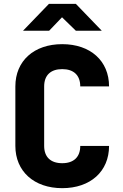

<svg xmlns="http://www.w3.org/2000/svg" viewBox="-20 -970 640 1000"><path d="M236 -810 303 -880 375 -810H510L375 -950H235L100 -810ZM304 10C451 10 548 -77 548 -210H398C398 -152 364 -120 304 -120C244 -120 210 -152 210 -210V-520C210 -578 244 -610 304 -610C364 -610 398 -578 398 -520H548C548 -653 451 -740 304 -740C157 -740 60 -653 60 -520V-210C60 -78 157 10 304 10Z"/></svg>

Font: Tekne LDO ExtraBold
Style: Regular
Weight: 800
Monospace: yes
Designer: Alessio Laiso, Mario Rullo, Paolo Rosset
Foundry: Alessio Laiso
Version: Version 1.000;hotconv 1.0.109;makeotfexe 2.5.65596